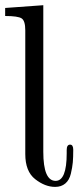

<svg xmlns="http://www.w3.org/2000/svg" viewBox="-21 -714 319 745"><path d="M-1 -651.9V-683.1L147 -693.8V-125Q147 -12.2 194.8 -12.2Q237.8 -12.2 237.8 -119.1V-126Q237.8 -128.9 237.8 -131.8Q237.8 -152.8 251 -152.8Q263.2 -152.8 263.2 -132.8Q263.2 -103 261.5 -84Q259.8 -64.9 253.9 -40Q248 -15.1 232.4 -2Q216.8 11.2 192.9 11.2Q153.8 11.2 115.5 -18.8Q77.1 -48.8 77.1 -116.2V-596.2Q77.1 -633.3 63 -642.6Q48.8 -651.9 -1 -651.9Z"/></svg>

Font: CMU Serif Upright Italic
Style: UprightItalic
Weight: 500
Version: Version 0.7.0